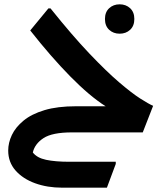

<svg xmlns="http://www.w3.org/2000/svg" viewBox="-20 -613 764 889"><path d="M313 0Q222 0 181.5 26.5Q141 53 132 93Q151 118 193.5 127Q236 136 302 136H516V146L475 256H268Q199 256 142.5 235.5Q86 215 52 176.5Q18 138 18 84Q18 48 35 12Q52 -24 89 -54.5Q126 -85 186 -103Q246 -121 332 -121H469Q395 -168 305.5 -259Q216 -350 120 -472L204 -574H214Q315 -448 394 -365Q473 -282 531.5 -232Q590 -182 629 -157Q668 -132 689 -123L641 0ZM534 -457Q505 -457 485.5 -475Q466 -493 466 -525Q466 -557 485.5 -575Q505 -593 534 -593Q563 -593 582.5 -575Q602 -557 602 -525Q602 -493 582.5 -475Q563 -457 534 -457Z"/></svg>

Font: Kufam SemiBold
Style: Regular
Weight: 600
Designer: Wael Morcos, Artur Schmal
Foundry: Original Type
Version: Version 1.300; ttfautohint (v1.8.3)